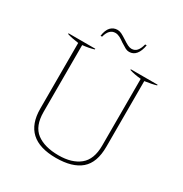

<svg xmlns="http://www.w3.org/2000/svg" viewBox="-200 -1031 1139 1193"><g transform="rotate(30 369.5 -434.0)"><path d="M304 -871Q319 -871 334 -863.5Q349 -856 372 -841Q393 -827 408 -819.5Q423 -812 436 -812Q460 -812 474.5 -829Q489 -846 497 -878H508Q501 -835 482 -811.5Q463 -788 433 -788Q419 -788 406.5 -794.5Q394 -801 369 -817Q349 -832 333 -840Q317 -848 302 -848Q257 -848 241 -786H230Q236 -830 255.5 -850.5Q275 -871 304 -871ZM132 -207V-678Q79 -685 50 -695V-700H242V-695Q209 -684 160 -679V-200Q160 -98 217 -55Q274 -12 375 -12Q470 -12 525 -56.5Q580 -101 580 -200V-679Q529 -684 497 -695V-700H689V-695Q661 -686 606 -678V-207Q606 -93 546 -41.5Q486 10 368 10Q132 10 132 -207Z"/></g></svg>

Font: Trirong Thin
Style: Regular
Weight: 250
Designer: Katatrad Team
Foundry: CadsonDemak
Version: Version 1.001